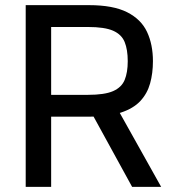

<svg xmlns="http://www.w3.org/2000/svg" viewBox="-20 -727 681 747"><path d="M424 -327 607 0H494L324 -310ZM322 -358Q387 -358 420 -372.5Q453 -387 465 -416Q477 -445 477 -489Q477 -534 465 -563.5Q453 -593 420 -607.5Q387 -622 322 -622H179V-358ZM327 -273H179V0H80V-707H326Q420 -707 474.5 -679.5Q529 -652 552 -603Q575 -554 575 -489Q575 -442 564 -402.5Q553 -363 526 -334Q499 -305 450.5 -289Q402 -273 327 -273Z"/></svg>

Font: 42dot Sans Light Medium
Style: Regular
Weight: 500
Version: Version 1.000